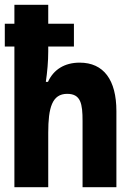

<svg xmlns="http://www.w3.org/2000/svg" viewBox="-20 -780 540 800"><path d="M40 0H181V-227C181 -331 197 -389 260 -389C317 -389 324 -347 324 -276V0H465V-317C465 -447 412 -519 312 -519C249 -519 203 -490 180 -439H171C177 -480 181 -524 181 -566V-586H288V-681H181V-760H40V-681H0V-586H40Z"/></svg>

Font: Noto Sans Mono ExtraCondensed ExtraBold
Style: Regular
Weight: 800
Width: 2
Designer: Monotype Design Team
Foundry: Monotype Imaging Inc.
Version: Version 2.014